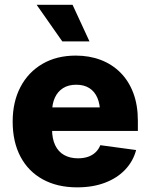

<svg xmlns="http://www.w3.org/2000/svg" viewBox="-20 -784 636 814"><path d="M307.1 10.3Q222.7 10.3 161.1 -23.7Q99.6 -57.6 66.7 -120.1Q33.7 -182.6 33.7 -268.6Q33.7 -352.1 66.7 -415Q99.6 -478 159.9 -513.2Q220.2 -548.3 301.3 -548.3Q358.9 -548.3 407 -530Q455.1 -511.7 490.5 -476.3Q525.9 -440.9 545.2 -389.6Q564.5 -338.4 564.5 -272V-229H92.8V-328.6H483.4L404.3 -305.2Q404.3 -342.8 392.8 -369.4Q381.3 -396 358.9 -410.4Q336.4 -424.8 303.2 -424.8Q270 -424.8 247.3 -410.4Q224.6 -396 212.6 -369.9Q200.7 -343.8 200.7 -308.1V-236.3Q200.7 -195.8 214.1 -168Q227.5 -140.1 252.4 -126.5Q277.3 -112.8 310.5 -112.8Q334 -112.8 352.8 -119.1Q371.6 -125.5 385 -138.2Q398.4 -150.9 405.3 -168.5L557.1 -147.9Q544.4 -100.1 510.5 -64.5Q476.6 -28.8 425 -9.3Q373.5 10.3 307.1 10.3ZM244.1 -608.4 135.3 -763.7H287.6L359.4 -608.4Z"/></svg>

Font: Inter 17pt ExtraBold
Style: Regular
Weight: 800
Version: Version 4.001;git-66647c0bb